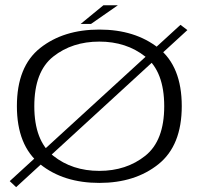

<svg xmlns="http://www.w3.org/2000/svg" viewBox="-20 -710 800 750"><path d="M18 -2.5 43 21 712 -592.5 685 -613ZM368 4.5Q507.5 4.5 598.8 -68.5Q690 -141.5 690 -295.5Q690 -450.5 598.8 -522.5Q507.5 -594.5 368 -594.5Q228 -594.5 137 -522.5Q46 -450.5 46 -295.5Q46 -141.5 137 -68.5Q228 4.5 368 4.5ZM368 -42.5Q262 -42.5 188 -101.5Q114 -160.5 114 -295Q114 -430.5 188 -489Q262 -547.5 368 -547.5Q473.5 -547.5 547.5 -489Q621.5 -430.5 621.5 -295Q621.5 -160.5 547.5 -101.5Q473.5 -42.5 368 -42.5ZM295 -616.5H335.5L440.5 -689.5H384Z"/></svg>

Font: Anybody Expanded Light
Style: Regular
Weight: 300
Width: 7
Version: Version 1.113;gftools[0.9.25]